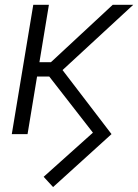

<svg xmlns="http://www.w3.org/2000/svg" viewBox="-20 -549 565 786"><path d="M197.3 216.8 158.7 174.8 360.4 -5.9 177.7 -240.7 215.8 -288.6 436.5 0ZM28.3 0 116.2 -529.3H180.2L92.8 0ZM104.5 -235.8 114.7 -294.4H188.5L441.4 -529.3H525.4L207.5 -235.8Z"/></svg>

Font: Inter 24pt Light
Style: Italic
Weight: 300
Italic angle: -9.3988°
Designer: Rasmus Andersson
Foundry: rsms
Version: Version 4.001;git-66647c0bb